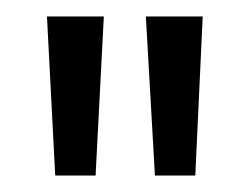

<svg xmlns="http://www.w3.org/2000/svg" viewBox="-20 -775 303 233"><path d="M168 -562 157 -755H226L217 -562ZM47 -562 37 -755H106L96 -562Z"/></svg>

Font: DM Sans 36pt Light
Style: Regular
Weight: 300
Designer: Colophon Foundry, Jonny Pinhorn
Foundry: Colophon Foundry
Version: Version 4.004;gftools[0.9.30]